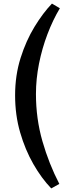

<svg xmlns="http://www.w3.org/2000/svg" viewBox="-20 -841 380 1068"><path d="M265 207Q211 151 165.5 71.5Q120 -8 92 -104.5Q64 -201 64 -311Q64 -422 94.5 -518.5Q125 -615 172 -692Q219 -769 269 -821L313 -795Q274 -730 244 -651Q214 -572 197 -487Q180 -402 180 -318Q180 -181 216 -55.5Q252 70 310 182Z"/></svg>

Font: Literata 12pt Medium
Style: Regular
Weight: 500
Designer: Latin by Veronika Burian and Jose Scaglione. Greek by Irene Vlachou. Cyrillic by Vera Evstafieva.
Foundry: TypeTogether
Version: Version 3.002